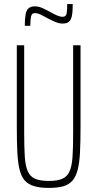

<svg xmlns="http://www.w3.org/2000/svg" viewBox="-20 -909 475 937"><path d="M218 8Q175 8 146.5 -0.5Q118 -9 101 -28Q84 -47 75.5 -81.5Q67 -116 64.5 -167Q62 -218 62 -290V-688H98V-260Q98 -190 101 -144.5Q104 -99 115.5 -73Q127 -47 151.5 -36.5Q176 -26 218 -26Q260 -26 284 -36.5Q308 -47 319.5 -73Q331 -99 334 -144.5Q337 -190 337 -260V-688H373V-290Q373 -218 370.5 -167Q368 -116 359.5 -82Q351 -48 334 -28Q317 -8 289 0Q261 8 218 8ZM101 -783Q101 -818 105 -839Q109 -860 120 -869Q131 -878 149 -878Q168 -878 185 -870.5Q202 -863 226 -850Q243 -840 258.5 -833.5Q274 -827 286 -827Q302 -827 305 -843Q308 -859 308 -889H335Q335 -853 331 -832.5Q327 -812 316.5 -803Q306 -794 286 -794Q270 -794 253.5 -800.5Q237 -807 214 -819Q194 -830 179 -837.5Q164 -845 149 -845Q135 -845 131.5 -828.5Q128 -812 128 -783Z"/></svg>

Font: Saira ExtraCondensed Thin
Style: Regular
Weight: 250
Width: 2
Designer: Hector Gatti with collaboration of the Omnibus-Type team
Foundry: Omnibus-Type
Version: Version 1.101